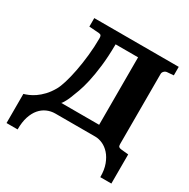

<svg xmlns="http://www.w3.org/2000/svg" viewBox="-147 -625 905 917"><g transform="rotate(30 305.0 -166.0)"><path d="M392.1 -430.2H268.1Q267.6 -361.3 261.2 -308.8Q254.9 -256.3 246.1 -217.3Q237.3 -178.2 227.3 -151.1Q217.3 -124 210 -106Q208.5 -102.1 205.3 -94.7Q202.1 -87.4 198 -80.1Q193.8 -72.8 189.9 -66.4Q186 -60.1 183.1 -58.1H392.1ZM522 155.8Q522 115.2 511 85.9Q500 56.6 482.9 37.6Q465.8 18.6 445.1 9.3Q424.3 0 404.8 0H184.1Q160.6 0 139.2 9.3Q117.7 18.6 101.3 37.6Q85 56.6 75.4 85.9Q65.9 115.2 65.9 155.8H4.9V-4.9Q15.6 -7.8 30.8 -14.2Q45.9 -20.5 63 -32.2Q80.1 -43.9 97.7 -62.3Q115.2 -80.6 130.9 -107.9Q140.6 -124.5 150.6 -157.2Q160.6 -189.9 168.7 -231.9Q176.8 -273.9 181.9 -321.8Q187 -369.6 187 -417Q187 -426.8 184.1 -431.4Q181.2 -436 171.9 -437L117.2 -440.9V-487.8H583V-440.9L546.9 -438Q538.1 -437 531.5 -430.4Q524.9 -423.8 524.9 -415V-27.8Q524.9 -17.6 529.1 -13.7Q533.2 -9.8 543.9 -8.8L583 -4.9V155.8Z"/></g></svg>

Font: Charis SIL
Style: Bold
Weight: 700
Foundry: SIL International
Version: Version 4.112